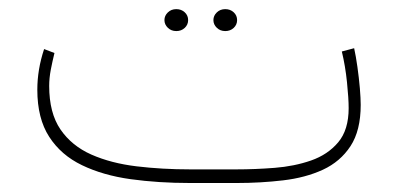

<svg xmlns="http://www.w3.org/2000/svg" viewBox="-20 -407 885 427"><path d="M506.3 0H402.8Q332 0 270.5 -8.5Q209 -17.1 162.4 -39.6Q115.7 -62 89.4 -102.8Q63 -143.6 63 -207.5Q63 -252.4 78.1 -297.9L101.1 -289.1Q96.7 -271 93 -252.2Q89.4 -233.4 89.4 -215.8Q89.4 -155.8 114.5 -119.1Q139.6 -82.5 183.3 -63.2Q227.1 -43.9 283.7 -37.1Q340.3 -30.3 402.8 -30.3H505.9Q546.9 -30.3 590.6 -33.7Q634.3 -37.1 671.6 -50Q709 -63 732.2 -90.6Q755.4 -118.2 755.4 -166.5Q755.4 -188 751.7 -224.1Q748 -260.3 740.2 -292.5L767.6 -299.8Q771.5 -282.2 774.9 -258.1Q778.3 -233.9 780.3 -210.9Q782.2 -188 782.2 -173.8Q782.2 -116.7 759.5 -82Q736.8 -47.4 698 -29.5Q659.2 -11.7 609.6 -5.9Q560.1 0 506.3 0ZM454.6 -362.3Q454.6 -372.1 462.2 -379.4Q469.7 -386.7 481 -386.7Q492.2 -386.7 499.8 -379.6Q507.3 -372.6 507.3 -362.3Q507.3 -352.1 499.8 -345Q492.2 -337.9 481 -337.9Q469.7 -337.9 462.2 -345.2Q454.6 -352.5 454.6 -362.3ZM345.7 -362.3Q345.7 -372.1 353.3 -379.4Q360.8 -386.7 372.1 -386.7Q383.3 -386.7 390.9 -379.6Q398.4 -372.6 398.4 -362.3Q398.4 -352.1 390.9 -345Q383.3 -337.9 372.1 -337.9Q360.8 -337.9 353.3 -345.2Q345.7 -352.5 345.7 -362.3Z"/></svg>

Font: Vazirmatn RD Thin
Style: Regular
Weight: 100
Designer: Saber Rastikerdar
Foundry: Saber Rastikerdar
Version: Version 32.102